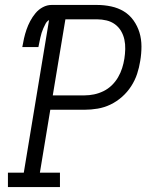

<svg xmlns="http://www.w3.org/2000/svg" viewBox="-20 -755 640 775"><path d="M12 0V-58H76L178 -674Q169 -669 164 -659.5Q159 -650 155 -641Q151 -632 148 -622.5Q145 -613 143 -603.5Q141 -594 139 -584.5Q137 -575 135 -565H70Q73 -583 77 -600.5Q81 -618 87 -635.5Q93 -653 102 -670Q111 -687 123.5 -702Q136 -717 153 -726Q170 -735 188 -735H372Q401 -735 429 -729Q457 -723 480 -709Q503 -695 519 -672.5Q535 -650 543 -623.5Q551 -597 551 -567.5Q551 -538 546 -509Q542 -483 533.5 -457Q525 -431 509.5 -407Q494 -383 472.5 -364Q451 -345 426 -333Q401 -321 374 -316.5Q347 -312 321 -312H183L141 -58H222V0ZM193 -370H321Q340 -370 359.5 -374Q379 -378 397.5 -387Q416 -396 431 -410.5Q446 -425 456.5 -443Q467 -461 473 -480Q479 -499 482 -518Q485 -537 485.5 -557Q486 -577 482 -595.5Q478 -614 468.5 -630Q459 -646 444 -657Q429 -668 410 -672.5Q391 -677 372 -677H244Z"/></svg>

Font: Iosevka Curly Slab LtExObl
Style: Regular
Weight: 300
Width: 7
Italic angle: -9°
Monospace: yes
Designer: Belleve Invis
Foundry: Belleve Invis
Version: Version 11.1.0; ttfautohint (v1.8.3)